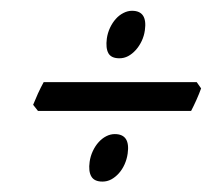

<svg xmlns="http://www.w3.org/2000/svg" viewBox="-20 -458 421 365"><path d="M255.4 -400.4Q253.9 -389.6 249.3 -379.9Q244.6 -370.1 238 -362.8Q231.4 -355.5 223.6 -351.3Q215.8 -347.2 207 -347.2Q191.4 -347.2 186 -356.9Q180.7 -366.7 183.1 -384.8Q184.6 -395.5 189.2 -405.3Q193.8 -415 200.2 -422.1Q206.5 -429.2 214.6 -433.3Q222.7 -437.5 231 -437.5Q260.7 -437.5 255.4 -400.4ZM222.7 -166Q221.2 -155.3 216.8 -145.5Q212.4 -135.7 205.8 -128.4Q199.2 -121.1 191.4 -116.9Q183.6 -112.8 174.8 -112.8Q159.2 -112.8 153.6 -122.6Q147.9 -132.3 150.4 -150.4Q151.9 -161.1 156.5 -170.9Q161.1 -180.7 167.5 -187.7Q173.8 -194.8 181.9 -199Q189.9 -203.1 198.2 -203.1Q228 -203.1 222.7 -166ZM362.3 -290Q358.9 -280.3 353.3 -267.8Q347.7 -255.4 343.3 -247.1H52.2L43 -258.8Q46.9 -268.6 52.2 -280.3Q57.6 -292 63 -301.8H354L362.3 -290Z"/></svg>

Font: Gentium
Style: Italic
Weight: 400
Italic angle: -7°
Designer: J. Victor Gaultney
Version: Version 1.02; 2005; OFL release